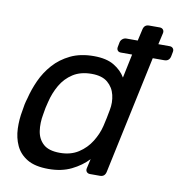

<svg xmlns="http://www.w3.org/2000/svg" viewBox="-81 -785 825 871"><g transform="rotate(10 332.0 -350.0)"><path d="M199 10Q137 10 101 -11.5Q65 -33 48.5 -68.5Q32 -104 30.5 -146.5Q29 -189 37 -230Q39 -246 42 -260Q45 -274 50 -290Q60 -331 79 -373Q98 -415 129.5 -450.5Q161 -486 206.5 -508Q252 -530 314 -530Q372 -530 407 -509Q442 -488 460 -457L483 -567H431Q421 -567 416 -573.5Q411 -580 413 -590L417 -611Q419 -621 427 -627.5Q435 -634 445 -634H497L509 -687Q514 -710 536 -710H585Q595 -710 600.5 -703.5Q606 -697 604 -687L592 -634H644Q654 -634 659.5 -627.5Q665 -621 663 -611L659 -590Q654 -567 631 -567H578L462 -23Q457 0 435 0H389Q379 0 373.5 -6.5Q368 -13 370 -23L380 -67Q349 -34 304 -12Q259 10 199 10ZM237 -71Q287 -71 322.5 -94Q358 -117 380 -152.5Q402 -188 411 -225Q415 -241 419.5 -263Q424 -285 427 -302Q434 -337 426 -371Q418 -405 392 -427Q366 -449 318 -449Q267 -449 232 -426.5Q197 -404 176 -367.5Q155 -331 145 -289Q141 -274 138 -260Q135 -246 133 -231Q125 -189 130.5 -152.5Q136 -116 161 -93.5Q186 -71 237 -71Z"/></g></svg>

Font: Lubike
Style: Italic
Weight: 400
Italic angle: -12°
Foundry: Honoka55
Version: Version 1.000;July 22, 2022;FontCreator 14.0.0.2862 64-bit